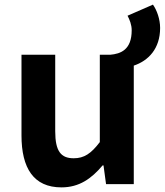

<svg xmlns="http://www.w3.org/2000/svg" viewBox="-20 -797 713 831"><path d="M246 14C323 14 376 -24 424 -81H428L439 0H559V-513C622 -534 673 -586 673 -676C673 -714 659 -753 642 -777L532 -729C541 -712 550 -690 550 -666C550 -581 502 -564 457 -560H412V-182C374 -132 344 -112 299 -112C244 -112 219 -142 219 -229V-560H73V-211C73 -70 125 14 246 14Z"/></svg>

Font: Noto Sans Mono CJK TC
Style: Bold
Weight: 700
Designer: Ryoko NISHIZUKA 西塚涼子 (kana, bopomofo & ideographs); Paul D. Hunt (Latin, Greek & Cyrillic); Sandoll Communications 산돌커뮤니
Foundry: Adobe
Version: Version 2.004;hotconv 1.0.118;makeotfexe 2.5.65603